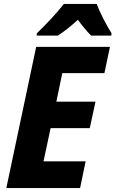

<svg xmlns="http://www.w3.org/2000/svg" viewBox="-20 -951 584 971"><path d="M166 -782 165 -771H273C306 -793 339 -819 374 -851C393 -824 421 -790 441 -771H543L544 -783C519 -822 485 -888 469 -931H303C267 -884 209 -824 166 -782ZM12 0H385L413 -135H200L236 -303H434L463 -437H265L295 -581H508L536 -714H163Z"/></svg>

Font: Noto Sans SemiCondensed ExtraBold
Style: Italic
Weight: 800
Width: 4
Italic angle: -12°
Designer: Monotype Design Team
Foundry: Monotype Imaging Inc.
Version: Version 2.013